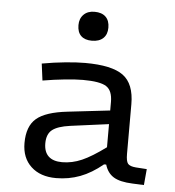

<svg xmlns="http://www.w3.org/2000/svg" viewBox="-51 -732 715 786"><g transform="rotate(5 307.0 -339.0)"><path d="M489 -321V-117Q489 -87 497 -77Q505 -67 530 -65L575 -62L569 4L522 2Q470 0 444 -16Q418 -32 408 -66H399Q353 -28 306.5 -10.5Q260 7 208 7Q143 7 105 -28.5Q67 -64 67 -125Q67 -194 104.5 -226Q142 -258 232 -268L405 -288V-323Q405 -370 379 -386.5Q353 -403 283 -403Q254 -403 209.5 -398.5Q165 -394 118 -386L109 -455Q159 -464 205.5 -468.5Q252 -473 286 -473Q396 -473 442.5 -439Q489 -405 489 -321ZM152 -131Q152 -96 171 -78Q190 -60 227 -60Q268 -60 308 -77.5Q348 -95 405 -137V-232L247 -211Q196 -204 174 -186.5Q152 -169 152 -131ZM368 -625Q368 -597 351.5 -581.5Q335 -566 305 -566Q276 -566 260.5 -581Q245 -596 245 -625Q245 -652 261.5 -668.5Q278 -685 306 -685Q336 -685 352 -669.5Q368 -654 368 -625Z"/></g></svg>

Font: Intel One Mono
Style: Regular
Weight: 400
Monospace: yes
Designer: Fred Shallcrass
Foundry: Frere-Jones Type LLC
Version: Version 1.400;hotconv 1.1.0;makeotfexe 2.6.0;FJTRelease1.4